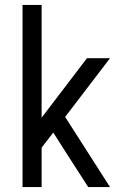

<svg xmlns="http://www.w3.org/2000/svg" viewBox="-20 -755 515 775"><path d="M71 0V-735H148V-280L331 -520H424L243 -283L424 0H336L251 -132L195 -220L148 -159V0Z"/></svg>

Font: Iosevka QP
Style: Regular
Weight: 400
Designer: Belleve Invis
Foundry: Belleve Invis
Version: Version 20.0.0; ttfautohint (v1.8.4)